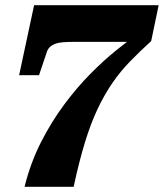

<svg xmlns="http://www.w3.org/2000/svg" viewBox="-20 -663 634 743"><path d="M267 -501H521L507 -527Q474 -504 427.5 -466.5Q381 -429 329.5 -377Q278 -325 228.5 -258.5Q179 -192 138.5 -112.5Q98 -33 75 60H265Q286 -38 308.5 -111.5Q331 -185 357.5 -241Q384 -297 415 -342Q446 -387 483.5 -425.5Q521 -464 565 -504L594 -643H112L54 -372H131L160 -458Q164 -472 172 -480Q180 -488 192.5 -493Q205 -498 223.5 -499.5Q242 -501 267 -501Z"/></svg>

Font: Roboto Serif 20pt ExtraBold
Style: Italic
Weight: 800
Italic angle: -10°
Version: Version 1.007